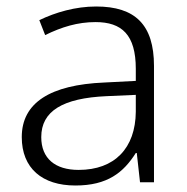

<svg xmlns="http://www.w3.org/2000/svg" viewBox="-20 -654 576 591"><path d="M276 -634C212 -634 151 -616 101 -592L119 -546C170 -571 219 -586 274 -586C355 -586 398 -547 398 -442V-405L301 -400C135 -393 47 -338 47 -232C47 -136 110 -83 212 -83C311 -83 360 -123 398 -183H401L411 -93H454V-451C454 -578 396 -634 276 -634ZM308 -358 398 -362V-310C397 -198 333 -131 222 -131C150 -131 107 -166 107 -232C107 -312 173 -352 308 -358Z"/></svg>

Font: Noto Sans Telugu UI Light
Style: Regular
Weight: 300
Designer: Jelle Bosma - Monotype Design Team
Foundry: Monotype Imaging Inc.
Version: Version 2.005